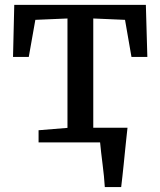

<svg xmlns="http://www.w3.org/2000/svg" viewBox="-20 -574 646 774"><path d="M402.5 180Q401.5 160 399 136.2Q396.5 112.5 393.5 88.2Q390.5 64 387.8 41.2Q385 18.5 383.5 0L338 -59H494Q492 -39 489.2 -14.8Q486.5 9.5 484 35.2Q481.5 61 478.8 87Q476 113 473.5 136.8Q471 160.5 468.5 180ZM135.5 0V-49L252 -58.5V-499.5L122.5 -494L96 -344.5H32.5L37.5 -554.5H568L574 -344.5H510L484 -494L356 -499.5V-58.5L475 -49V0Z"/></svg>

Font: Merriweather 20pt
Style: Regular
Weight: 400
Version: Version 2.100